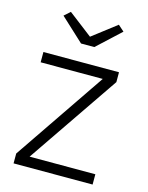

<svg xmlns="http://www.w3.org/2000/svg" viewBox="-111 -797 667 866"><g transform="rotate(15 222.5 -363.5)"><path d="M38 0V-46L328 -472H38V-520H391V-474L100 -48H407V0ZM192 -601 83 -702 111 -727 223 -641 335 -727 363 -702 254 -601Z"/></g></svg>

Font: Lexend ExtraLight
Style: Regular
Weight: 200
Designer: Bonnie Shaver-Troup, Thomas Jockin
Foundry: Lexend
Version: Version 1.007; ttfautohint (v1.8.3)